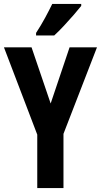

<svg xmlns="http://www.w3.org/2000/svg" viewBox="-20 -954 512 974"><path d="M237 -429 333 -714H472L302 -275V0H169V-271L0 -714H140ZM392 -924Q378 -906 354.5 -879Q331 -852 304.5 -823.5Q278 -795 255 -774H163V-787Q189 -827 209 -864Q229 -901 245 -934H392Z"/></svg>

Font: Noto Sans Gujarati UI ExtraCondensed
Style: Bold
Weight: 700
Width: 2
Designer: Jelle Bosma - Monotype Design Team, Universal Thirst
Foundry: Monotype Imaging Inc.
Version: Version 2.106; ttfautohint (v1.8.4.7-5d5b)